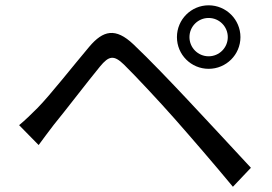

<svg xmlns="http://www.w3.org/2000/svg" viewBox="-20 -742 1040 734"><path d="M704.3 -600.1C704.3 -640.6 737 -673.3 777.6 -673.3C818.1 -673.3 850.8 -640.6 850.8 -600.1C850.8 -559.6 818.1 -526.8 777.6 -526.8C737 -526.8 704.3 -559.6 704.3 -600.1ZM656.4 -600.1C656.4 -533 710.5 -478.9 777.6 -478.9C844.7 -478.9 899.2 -533 899.2 -600.1C899.2 -667.2 844.7 -721.7 777.6 -721.7C710.5 -721.7 656.4 -667.2 656.4 -600.1ZM53.1 -263.5 127.7 -187.5C143 -207.9 165 -238.6 185.3 -264.5C230.6 -319.7 314.4 -429.4 362.2 -487.6C396.3 -529.1 415.3 -532.6 454 -495C496.2 -453.7 588.9 -354.6 646.7 -289.1C711.2 -216 799.3 -113.9 870.4 -28L939.2 -100.6C862.2 -183.2 762.4 -291.8 694.8 -363.2C636.3 -425.5 550.6 -515.4 490 -572.6C421.6 -637.2 374.5 -626.2 321.3 -563.4C258.4 -489 171.4 -377.9 123.8 -329.6C97.5 -303.3 79 -285.2 53.1 -263.5Z"/></svg>

Font: Source Han Sans JP VF
Style: Regular
Weight: 250
Designer: Ryoko NISHIZUKA 西塚涼子 (kana, bopomofo & ideographs); Paul D. Hunt (Latin, Greek & Cyrillic); Sandoll Communications 산돌커뮤니
Foundry: Adobe
Version: Version 2.004;hotconv 1.0.118;makeotfexe 2.5.65603